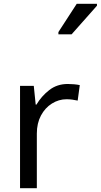

<svg xmlns="http://www.w3.org/2000/svg" viewBox="-20 -986 528 1006"><path d="M335 -546Q350 -546 367.5 -544.5Q385 -543 398 -540L387 -459Q374 -462 358.5 -464Q343 -466 329 -466Q288 -466 252 -443.5Q216 -421 194.5 -380.5Q173 -340 173 -286V0H85V-536H157L167 -438H171Q197 -482 238 -514Q279 -546 335 -546ZM286 -806V-818L382 -966H488V-956L355 -806Z"/></svg>

Font: Noto Sans Tifinagh Rhissa Ixa
Style: Regular
Weight: 400
Designer: JamraPatel
Foundry: JamraPatel LLC
Version: Version 2.006; ttfautohint (v1.8.4.7-5d5b)